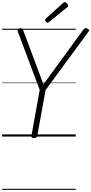

<svg xmlns="http://www.w3.org/2000/svg" viewBox="-20 -1279 854 1799"><path d="M298 14Q271 14 274 -5L352 -436L147 -983Q143 -996 148.5 -1003.5Q154 -1011 167 -1013Q181 -1016 187 -1012Q193 -1008 197 -996L387 -489L758 -997Q769 -1011 777 -1014.5Q785 -1018 797 -1012Q810 -1007 813.5 -999.5Q817 -992 808 -981L407 -435L329 -5Q326 14 298 14ZM426 -1066Q419 -1066 410.5 -1075Q402 -1084 402 -1090Q402 -1093 402.5 -1096Q403 -1099 407 -1103L570 -1250Q575 -1253 578 -1256Q581 -1259 586 -1259Q592 -1259 600 -1253.5Q608 -1248 613 -1240Q618 -1232 618 -1226Q618 -1222 617 -1218.5Q616 -1215 610 -1211L440 -1073Q435 -1070 432.5 -1068Q430 -1066 426 -1066ZM0 490H690V500H0ZM0 -20H690V0H0ZM0 -505H690V-500H0ZM0 -1010H690V-1000H0Z"/></svg>

Font: Playwrite ZA Guides
Style: Regular
Weight: 400
Designer: Veronika Burian, José Scaglione
Foundry: TypeTogether
Version: Version 1.003